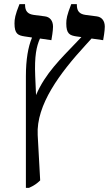

<svg xmlns="http://www.w3.org/2000/svg" viewBox="-20 -667 531 927"><path d="M174 204 162 -15C154 -161 270 -315 392 -448L422 -481L478 -473C480 -482 486 -520 486 -538C486 -567 471 -585 447 -588L393 -595C365 -599 351 -612 351 -644V-647H324C303 -594 300 -575 300 -554C300 -503 317 -496 350 -491L373 -488L353 -467C272 -382 199 -313 154 -208L150 -300C146 -396 156 -443 173 -481L228 -473C230 -482 236 -520 236 -538C236 -567 221 -585 197 -588L143 -595C115 -599 101 -612 101 -644V-647H74C53 -595 50 -575 50 -554C50 -503 67 -496 100 -491L134 -486V-484C116 -441 105 -380 105 -299V240H120C143 230 159 219 174 204Z"/></svg>

Font: Noto Serif Hebrew
Style: Regular
Weight: 400
Designer: Monotype Design Team
Foundry: Monotype Imaging Inc.
Version: Version 1.901